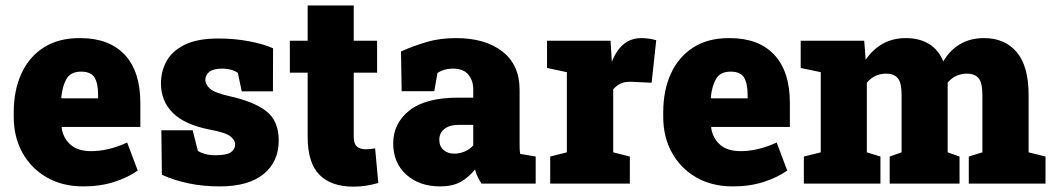

<svg xmlns="http://www.w3.org/2000/svg" viewBox="-20 -679 3892 710"><path d="M288.1 10.3Q210.4 10.3 152.6 -23.2Q94.7 -56.6 62.7 -114.7Q30.8 -172.9 30.8 -246.1V-264.2Q30.8 -344.7 59.1 -406.7Q87.4 -468.8 142.1 -503.7Q196.8 -538.6 276.4 -538.1Q383.8 -538.1 441.4 -476.3Q499 -414.6 499 -297.9V-209.5H208.5L208 -206.1Q213.4 -168.9 240.2 -144.5Q267.1 -120.1 317.4 -120.1Q380.9 -120.1 450.2 -151.9L489.3 -48.3Q453.6 -22.9 402.3 -6.3Q351.1 10.3 288.1 10.3ZM208.5 -315.4H342.8V-328.1Q342.8 -370.6 329.6 -392.3Q316.4 -414.1 280.3 -414.1Q241.2 -414.1 225.8 -387Q210.4 -359.9 206.5 -317.9Z M792.5 10.3Q730 10.3 676 -1.2Q622.1 -12.7 578.6 -32.7L576.7 -197.3H692.4L711.9 -120.6Q722.2 -114.3 738.3 -109.6Q754.4 -105 776.9 -105Q818.4 -105 834 -116.2Q849.6 -127.4 849.6 -144.5Q849.6 -161.1 831.8 -175Q814 -189 755.9 -199.7Q663.1 -217.8 619.1 -261.5Q575.2 -305.2 575.2 -370.6Q575.2 -415 595.7 -452.6Q616.2 -490.2 662.8 -513.4Q709.5 -536.6 787.6 -536.6Q847.2 -536.6 901.1 -526.4Q955.1 -516.1 989.7 -500.5L989.3 -341.3H874L859.4 -409.7Q836.4 -425.3 802.2 -425.3Q769.5 -425.3 754.4 -413.6Q739.3 -401.9 739.3 -383.3Q739.3 -367.2 755.9 -351.6Q772.5 -335.9 829.1 -323.2Q919.4 -303.2 965.1 -267.6Q1010.7 -231.9 1010.7 -159.2Q1010.7 -81.1 954.8 -35.4Q898.9 10.3 792.5 10.3Z M1287.1 11.2Q1204.1 11.2 1160.9 -33Q1117.7 -77.1 1117.7 -172.9V-410.2H1051.8V-528.3H1117.7V-658.7H1288.1V-528.3H1374.5V-410.2H1288.1V-173.3Q1288.1 -147.5 1299.8 -137.2Q1311.5 -127 1332 -127Q1340.8 -127 1349.6 -127.9Q1358.4 -128.9 1367.2 -130.4L1378.9 -2.4Q1332.5 11.2 1287.1 11.2Z M1607.4 10.3Q1530.8 10.3 1482.4 -33.2Q1434.1 -76.7 1434.1 -148.9Q1434.1 -223.1 1493.9 -270.5Q1553.7 -317.9 1674.8 -317.9H1730V-349.1Q1730 -380.9 1711.9 -403.1Q1693.8 -425.3 1654.8 -425.3Q1622.1 -425.3 1597.7 -409.2L1585.9 -341.8H1465.3L1462.9 -488.8Q1507.8 -508.8 1556.9 -523.4Q1606 -538.1 1666.5 -538.1Q1774.4 -538.1 1837.9 -488.5Q1901.4 -439 1901.4 -347.2V-152.3Q1901.4 -141.1 1901.6 -130.4Q1901.9 -119.6 1903.8 -109.9L1960.9 -100.1V0H1760.7Q1754.4 -8.8 1747.1 -23.4Q1739.7 -38.1 1736.8 -52.7Q1712.9 -22.9 1683.1 -6.3Q1653.3 10.3 1607.4 10.3ZM1660.2 -110.8Q1678.7 -110.8 1697.5 -118.4Q1716.3 -126 1730 -141.1V-217.3H1676.8Q1642.1 -217.3 1623.3 -202.1Q1604.5 -187 1604.5 -162.1Q1604.5 -138.2 1620.1 -124.5Q1635.7 -110.8 1660.2 -110.8Z M2014.6 0V-100.1L2076.2 -115.7V-412.1L2002.9 -427.7V-528.3H2237.8L2241.7 -463.9L2242.7 -450.7Q2276.9 -538.1 2351.6 -538.1Q2362.3 -538.1 2377 -536.4Q2391.6 -534.7 2406.7 -530.3L2389.6 -373L2316.4 -376.5Q2291 -377.4 2276.6 -370.8Q2262.2 -364.3 2247.6 -349.1V-115.7L2309.1 -100.1V0Z M2689.9 10.3Q2612.3 10.3 2554.4 -23.2Q2496.6 -56.6 2464.6 -114.7Q2432.6 -172.9 2432.6 -246.1V-264.2Q2432.6 -344.7 2460.9 -406.7Q2489.3 -468.8 2543.9 -503.7Q2598.6 -538.6 2678.2 -538.1Q2785.6 -538.1 2843.3 -476.3Q2900.9 -414.6 2900.9 -297.9V-209.5H2610.4L2609.9 -206.1Q2615.2 -168.9 2642.1 -144.5Q2668.9 -120.1 2719.2 -120.1Q2782.7 -120.1 2852.1 -151.9L2891.1 -48.3Q2855.5 -22.9 2804.2 -6.3Q2752.9 10.3 2689.9 10.3ZM2610.4 -315.4H2744.6V-328.1Q2744.6 -370.6 2731.4 -392.3Q2718.3 -414.1 2682.1 -414.1Q2643.1 -414.1 2627.7 -387Q2612.3 -359.9 2608.4 -317.9Z M2952.6 0V-100.1L3015.1 -115.7V-412.1L2940.9 -427.7V-528.3H3175.8L3181.2 -458Q3207 -496.1 3244.1 -517.1Q3281.2 -538.1 3330.1 -538.1Q3379.4 -538.1 3414.8 -516.8Q3450.2 -495.6 3468.3 -452.1Q3492.2 -493.2 3530 -515.6Q3567.9 -538.1 3619.1 -538.1Q3695.8 -538.1 3739.7 -486.3Q3783.7 -434.6 3783.7 -327.1V-115.7L3846.2 -100.1V0H3562.5V-100.1L3612.8 -115.7V-327.1Q3612.8 -373.5 3598.4 -390.1Q3584 -406.7 3556.6 -406.7Q3512.2 -406.7 3484.4 -373.5V-115.7L3528.3 -100.1V0H3270V-100.1L3314 -115.7V-327.1Q3314 -373.5 3299.8 -390.1Q3285.6 -406.7 3257.3 -406.7Q3213.4 -406.7 3185.5 -373V-115.7L3235.8 -100.1V0Z"/></svg>

Font: Roboto Slab Black
Style: Regular
Weight: 900
Designer: Google
Version: Version 2.000; ttfautohint (v1.8.1.43-b0c9)